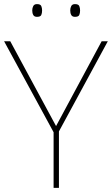

<svg xmlns="http://www.w3.org/2000/svg" viewBox="-20 -915 545 935"><path d="M253 -301 475 -714H505L267 -275V0H241V-271L0 -714H30ZM137 -864Q137 -876 142 -885.5Q147 -895 160 -895Q177 -895 181 -885.5Q185 -876 185 -864Q185 -851 181 -842Q177 -833 160 -833Q147 -833 142 -842Q137 -851 137 -864ZM322 -864Q322 -876 327 -885.5Q332 -895 345 -895Q362 -895 366 -885.5Q370 -876 370 -864Q370 -851 366 -842Q362 -833 345 -833Q332 -833 327 -842Q322 -851 322 -864Z"/></svg>

Font: Noto Sans Gujarati Thin
Style: Regular
Weight: 100
Designer: Jelle Bosma - Monotype Design Team, Universal Thirst
Foundry: Monotype Imaging Inc.
Version: Version 2.106; ttfautohint (v1.8.4.7-5d5b)